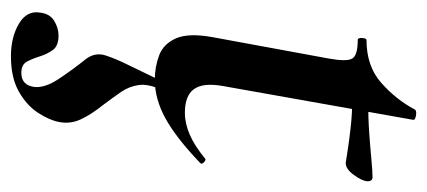

<svg xmlns="http://www.w3.org/2000/svg" viewBox="-235 -271 781 351"><g transform="rotate(90 155.5 -95.5)"><path d="M126 12Q102 12 81 4Q60 -4 50 -27Q40 -50 48 -94L87 -306Q93 -339 87 -349Q81 -359 53 -359Q49 -359 49.5 -367Q50 -375 53 -375Q101 -375 131.5 -402Q162 -429 180 -463Q182 -467 191 -465.5Q200 -464 199 -460L137 -111Q131 -76 143 -59.5Q155 -43 186 -43Q206 -43 226.5 -52Q247 -61 270 -80Q272 -82 276.5 -78Q281 -74 278 -71Q232 -27 196.5 -7.5Q161 12 126 12ZM278 -337Q277 -337 258.5 -340Q240 -343 213.5 -346Q187 -349 159 -349L161 -378Q195 -378 223 -380Q251 -382 272 -384Q293 -386 304 -386Q309 -386 310.5 -382Q312 -378 311 -374Q310 -366 299.5 -351.5Q289 -337 278 -337ZM83 275Q48 275 23.5 260.5Q-1 246 3 222Q5 204 18 196Q31 188 45 188Q64 188 71.5 198.5Q79 209 83 222Q87 235 92.5 245.5Q98 256 113 256Q136 256 139 232Q141 213 124.5 188Q108 163 88 138Q75 121 81.5 101.5Q88 82 99 60L128 0H144Q133 24 135.5 41.5Q138 59 148 73.5Q158 88 170 104Q190 129 198.5 148Q207 167 203 187Q200 204 186.5 225Q173 246 147.5 260.5Q122 275 83 275Z"/></g></svg>

Font: Cormorant Infant Light
Style: Italic
Weight: 300
Italic angle: -10°
Designer: Christian Thalmann (Catharsis Fonts)
Foundry: Catharsis Fonts
Version: Version 4.001